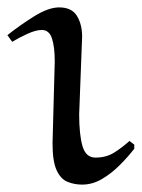

<svg xmlns="http://www.w3.org/2000/svg" viewBox="-30 -491 383 519"><path d="M192 -392 184 -182Q184 -127 193 -96Q202 -65 228 -65Q257 -65 278.5 -78.5Q300 -92 320 -110L333 -100V-89Q316 -67 293.5 -44.5Q271 -22 245.5 -7Q220 8 192 8Q171 8 152.5 0.5Q134 -7 123 -31Q112 -55 112 -104L118 -325Q118 -364 110.5 -387Q103 -410 83 -410Q67 -410 44 -399.5Q21 -389 3 -378L-10 -396Q24 -423 62.5 -447Q101 -471 130 -471Q164 -471 178 -448Q192 -425 192 -392Z"/></svg>

Font: Aref Ruqaa Ink
Style: Regular
Weight: 400
Designer: Abdullah Aref
Version: Version 1.005